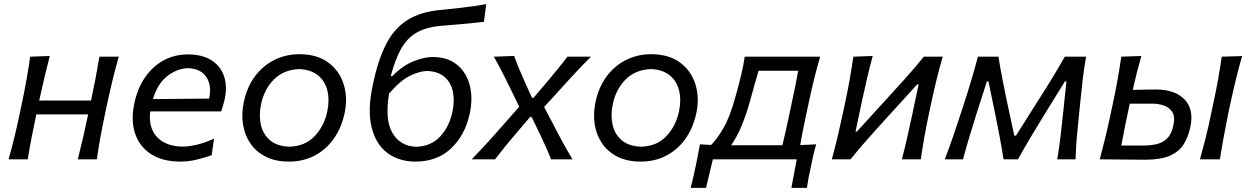

<svg xmlns="http://www.w3.org/2000/svg" viewBox="-20 -770 6044 928"><path d="M21.5 0Q37 -55 49.5 -106.5Q62 -158 75 -219L85.5 -268.5Q99.5 -336 108.8 -388.8Q118 -441.5 126 -496L220.5 -499.5Q207 -447 195 -396.2Q183 -345.5 169.5 -284H420Q433 -345.5 442.5 -395Q452 -444.5 460.5 -496H554Q538.5 -441.5 525.5 -388.8Q512.5 -336 498 -268.5L487.5 -219Q474.5 -158 465.2 -106.5Q456 -55 448 0H356Q370 -55 381.8 -106.2Q393.5 -157.5 406 -217H155.5Q142.5 -156.5 132.8 -105.8Q123 -55 114 0Z M851 11Q767.5 11 711.5 -24.2Q655.5 -59.5 633.5 -123Q611.5 -186.5 629.5 -271.5Q644.5 -343 681 -396Q717.5 -449 770.5 -478Q823.5 -507 888 -507Q959 -507 1003.5 -477.8Q1048 -448.5 1063.8 -398.5Q1079.5 -348.5 1065 -286Q1062 -272.5 1057.5 -258Q1053 -243.5 1049 -231.5H706Q696.5 -152 739.8 -106.8Q783 -61.5 865.5 -61.5Q893.5 -61.5 933 -71Q972.5 -80.5 1014.5 -100L1003 -20Q976.5 -10 935.2 0.5Q894 11 851 11ZM888.5 -440.5Q834.5 -438.5 788 -402Q741.5 -365.5 719 -291L990.5 -293.5L991 -295Q1004.5 -357.5 977 -398Q949.5 -438.5 888.5 -440.5Z M1377 11Q1311 11 1264.2 -12.8Q1217.5 -36.5 1190 -77Q1162.5 -117.5 1154.5 -168.8Q1146.5 -220 1158 -274.5Q1173 -348.5 1212 -400.8Q1251 -453 1306.5 -480.5Q1362 -508 1427 -508Q1512.5 -508 1566.8 -467.8Q1621 -427.5 1641.2 -362.2Q1661.5 -297 1645.5 -222.5Q1630.5 -152.5 1593.5 -100Q1556.5 -47.5 1501.2 -18.2Q1446 11 1377 11ZM1380 -61Q1455 -63.5 1501 -112.2Q1547 -161 1562 -232Q1573.5 -288 1562 -333.5Q1550.5 -379 1516.2 -406.5Q1482 -434 1426.5 -436Q1351.5 -433.5 1304 -386Q1256.5 -338.5 1241.5 -265Q1230.5 -211 1241.2 -165.2Q1252 -119.5 1286.5 -91Q1321 -62.5 1380 -61Z M1988.5 11Q1909 11 1853 -30.2Q1797 -71.5 1776.2 -154.5Q1755.5 -237.5 1782.5 -363.5Q1806.5 -477 1844.5 -553.2Q1882.5 -629.5 1946.2 -671.2Q2010 -713 2110.5 -722Q2122.5 -723 2149 -725.8Q2175.5 -728.5 2208.5 -732.5Q2241.5 -736.5 2274 -741Q2306.5 -745.5 2330 -750L2319 -664.5Q2297 -662 2265.5 -658.8Q2234 -655.5 2201.8 -652.8Q2169.5 -650 2144.5 -647.8Q2119.5 -645.5 2110 -645Q2038.5 -638.5 1992.8 -611.8Q1947 -585 1918.2 -533.5Q1889.5 -482 1868.5 -401.5H1875.5Q1927.5 -454 1979.8 -474.2Q2032 -494.5 2070.5 -494.5Q2143 -494.5 2188.5 -457.5Q2234 -420.5 2250.2 -358.5Q2266.5 -296.5 2250.5 -221.5Q2228.5 -118 2161 -53.5Q2093.5 11 1988.5 11ZM2042.5 -427Q2008.5 -426 1962.5 -404.2Q1916.5 -382.5 1860.5 -318Q1839.5 -191.5 1876.8 -127.5Q1914 -63.5 1991 -60.5Q2064 -63 2108 -110.8Q2152 -158.5 2167 -231Q2178 -283.5 2168.8 -327.5Q2159.5 -371.5 2128.2 -398.5Q2097 -425.5 2042.5 -427Z M2260 0Q2292 -33.5 2315.2 -58.2Q2338.5 -83 2358.5 -105.5Q2378.5 -128 2400.5 -153L2489.5 -254L2444 -348Q2425.5 -386 2409.2 -418Q2393 -450 2367 -496L2465 -499.5Q2477.5 -464.5 2489.8 -435.8Q2502 -407 2515 -377.5L2551.5 -297H2558.5L2626.5 -377Q2653 -408.5 2675.2 -435.8Q2697.5 -463 2722.5 -496H2836Q2804.5 -464 2782.2 -440.8Q2760 -417.5 2740.8 -396.5Q2721.5 -375.5 2699 -350.5L2610 -253L2662.5 -152.5Q2681.5 -116 2700 -81.8Q2718.5 -47.5 2747 0H2643.5Q2631 -32 2619 -58.5Q2607 -85 2591.5 -118L2549.5 -205H2542.5L2470.5 -120.5Q2442.5 -88 2420.5 -60.8Q2398.5 -33.5 2373 0Z M3077 11Q3011 11 2964.2 -12.8Q2917.5 -36.5 2890 -77Q2862.5 -117.5 2854.5 -168.8Q2846.5 -220 2858 -274.5Q2873 -348.5 2912 -400.8Q2951 -453 3006.5 -480.5Q3062 -508 3127 -508Q3212.5 -508 3266.8 -467.8Q3321 -427.5 3341.2 -362.2Q3361.5 -297 3345.5 -222.5Q3330.5 -152.5 3293.5 -100Q3256.5 -47.5 3201.2 -18.2Q3146 11 3077 11ZM3080 -61Q3155 -63.5 3201 -112.2Q3247 -161 3262 -232Q3273.5 -288 3262 -333.5Q3250.5 -379 3216.2 -406.5Q3182 -434 3126.5 -436Q3051.5 -433.5 3004 -386Q2956.5 -338.5 2941.5 -265Q2930.5 -211 2941.2 -165.2Q2952 -119.5 2986.5 -91Q3021 -62.5 3080 -61Z M3318 138Q3325 113 3330.5 88Q3336 63 3341.5 38Q3347 11 3352.5 -16.5Q3358 -44 3363 -72.5Q3388 -71 3417 -69.5Q3442.5 -93.5 3474.8 -147.5Q3507 -201.5 3533.5 -298Q3550.5 -359 3561.8 -405.2Q3573 -451.5 3579.5 -496H3944Q3928 -440.5 3915 -388.2Q3902 -336 3888 -269.5L3877 -218.5Q3868 -175.5 3860.8 -139.8Q3853.5 -104 3848 -69Q3867 -69.5 3886.5 -70.5Q3906 -71.5 3925 -72.5Q3916.5 -43.5 3910.2 -16Q3904 11.5 3898.5 39Q3893 64.5 3888.2 88.8Q3883.5 113 3880 138H3805L3831 0H3425.5L3392.5 138ZM3544 -68H3741Q3753 -68 3761.5 -68Q3770 -103 3778.2 -139Q3786.5 -175 3795.5 -219L3806 -269Q3816 -315.5 3823.8 -353.5Q3831.5 -391.5 3838 -428H3646.5Q3636.5 -395.5 3627 -360.8Q3617.5 -326 3605.5 -283Q3590 -226 3566.8 -168Q3543.5 -110 3514 -68Q3521.5 -68 3529 -68Q3536.5 -68 3544 -68Z M4000.5 0Q4015.5 -55.5 4027.8 -106.5Q4040 -157.5 4053 -218.5L4063.5 -268Q4078 -335 4087.2 -388Q4096.5 -441 4104.5 -496L4198 -499.5Q4184 -447 4172.2 -397.2Q4160.5 -347.5 4147 -285.5L4115 -134H4121.5L4269 -295.5Q4313.5 -344 4359 -394.8Q4404.5 -445.5 4445 -496H4536.5Q4520.5 -440.5 4507.5 -388.2Q4494.5 -336 4480 -268L4469.5 -218.5Q4456.5 -157.5 4447.5 -106.2Q4438.5 -55 4430.5 0H4339Q4353 -53.5 4364 -102.2Q4375 -151 4387.5 -208.5L4420 -362H4413L4269.5 -204.5Q4224 -154.5 4178 -103Q4132 -51.5 4091 0Z M4546.5 0Q4567.5 -54.5 4585.5 -107Q4603.5 -159.5 4620.5 -211.5L4642.5 -279Q4660 -333 4676.2 -387.8Q4692.5 -442.5 4706.5 -496H4806Q4813.5 -448 4822.8 -399.2Q4832 -350.5 4842 -302.5L4882.5 -114.5H4890.5L5009 -302Q5040.5 -351 5070 -399.8Q5099.5 -448.5 5126.5 -496H5229.5Q5220 -443.5 5213.2 -387.2Q5206.5 -331 5201.5 -277.5L5194.5 -208.5Q5189 -157.5 5184.5 -105Q5180 -52.5 5178.5 0H5090Q5099.5 -57 5106.5 -115.2Q5113.5 -173.5 5119 -230L5134.5 -376.5H5127L5030.5 -220.5Q4996.5 -165.5 4963.8 -110.5Q4931 -55.5 4900 0H4830.5Q4822 -55 4811.5 -110.5Q4801 -166 4790 -220L4757.5 -376.5H4750L4703.5 -232Q4685 -173.5 4667.5 -115.5Q4650 -57.5 4634.5 0Z M5295.5 0Q5310 -54.5 5322.5 -106Q5335 -157.5 5348 -218.5L5358.5 -268Q5373 -335 5382.2 -387.8Q5391.5 -440.5 5399.5 -496L5496.5 -499.5Q5484.5 -457.5 5474.5 -418Q5464.5 -378.5 5455 -335.5Q5480.5 -336 5510.5 -336.8Q5540.5 -337.5 5566.5 -337.5Q5658.5 -337.5 5705 -289.8Q5751.5 -242 5733.5 -157Q5723.5 -108.5 5701.2 -72.8Q5679 -37 5634.5 -17.5Q5590 2 5514 2Q5450 2 5394.5 1Q5339 0 5295.5 0ZM5399.5 -66.5H5503Q5540.5 -66.5 5570.8 -73.5Q5601 -80.5 5621.8 -101.5Q5642.5 -122.5 5651.5 -165Q5660.5 -207 5645.5 -229.5Q5630.5 -252 5603.8 -260.5Q5577 -269 5551.5 -269H5440.5Q5428.5 -214 5419 -166.8Q5409.5 -119.5 5399.5 -66.5ZM5780 0Q5795 -55 5808 -106.2Q5821 -157.5 5833.5 -219L5844 -268.5Q5858.5 -336 5867.8 -388.5Q5877 -441 5885 -496L5983.5 -499Q5967.5 -443.5 5954.5 -390.5Q5941.5 -337.5 5926.5 -268.5L5916 -219Q5903.5 -157.5 5894.2 -106.2Q5885 -55 5876 0Z"/></svg>

Font: Commissioner Flair
Style: Italic
Weight: 400
Italic angle: -12°
Designer: Kostas Bartsokas
Foundry: Kostas Bartsokas
Version: Version 1.000; ttfautohint (v1.8.3)